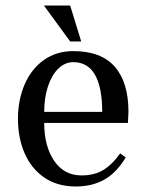

<svg xmlns="http://www.w3.org/2000/svg" viewBox="-20 -665 528 695"><path d="M45 -235Q45 -303 69 -359Q93 -415 138.5 -447.5Q184 -480 245 -480Q346 -480 395.5 -423.5Q445 -367 445 -260L443 -220H140Q140 -136 176 -83Q212 -30 275 -30Q322 -30 354.5 -50Q387 -70 415 -110L435 -95Q402 -40 358 -15Q314 10 255 10Q187 10 140 -22.5Q93 -55 69 -110.5Q45 -166 45 -235ZM350 -260Q350 -348 324 -394Q298 -440 245 -440Q215 -440 191 -416.5Q167 -393 153.5 -352Q140 -311 140 -260ZM234 -515 139 -645H234L274 -515Z"/></svg>

Font: Philosopher
Style: Regular
Weight: 400
Designer: Jovanny Lemonad
Foundry: Jovanny Lemonad
Version: Version 2.000